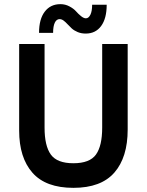

<svg xmlns="http://www.w3.org/2000/svg" viewBox="-20 -904 714 934"><path d="M397 -740.7Q375.5 -740.7 357.9 -748Q340.3 -755.4 329.1 -765.6Q317.9 -775.9 308.6 -786.1Q299.3 -796.4 289.6 -803.7Q279.8 -811 270 -811Q254.9 -811 246.6 -793.7Q238.3 -776.4 238.3 -744.1H169.9Q169.9 -811 197.8 -847.4Q225.6 -883.8 273.9 -883.8Q297.4 -883.8 317.6 -873Q337.9 -862.3 349.4 -849.4Q360.8 -836.4 374 -825.7Q387.2 -814.9 397.9 -814.9Q411.1 -814.9 419.7 -832.3Q428.2 -849.6 428.2 -880.9H499Q499 -814 471.9 -777.3Q444.8 -740.7 397 -740.7ZM336.9 9.8Q202.6 9.8 137.9 -63.7Q73.2 -137.2 73.2 -269V-689.9H196.8V-283.2Q196.8 -194.3 227.3 -152.1Q257.8 -109.9 336.9 -109.9Q416.5 -109.9 446.8 -152.1Q477.1 -194.3 477.1 -283.2V-689.9H601.1V-273.9Q601.1 -138.7 536.4 -64.5Q471.7 9.8 336.9 9.8Z"/></svg>

Font: HK Grotesk Legacy
Style: Bold
Weight: 700
Designer: Alfredo Marco Pradil
Foundry: Hanken Design Co.
Version: Version 2.022;PS 002.022;hotconv 1.0.88;makeotf.lib2.5.64775